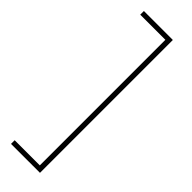

<svg xmlns="http://www.w3.org/2000/svg" viewBox="-291 -723 891 891"><g transform="rotate(45 154.0 -278.0)"><path d="M33 134V158H223V-714H33V-690H198V134Z"/></g></svg>

Font: Noto Sans Lao Condensed Thin
Style: Regular
Weight: 100
Width: 3
Designer: Monotype Design Team
Foundry: Monotype Imaging Inc.
Version: Version 2.003